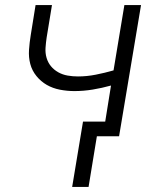

<svg xmlns="http://www.w3.org/2000/svg" viewBox="-20 -540 640 761"><path d="M266 201 309 -58H397L420 -201Q384 -191 347.5 -185Q311 -179 275 -179Q246 -179 217.5 -184.5Q189 -190 165.5 -203.5Q142 -217 124.5 -238.5Q107 -260 100 -286.5Q93 -313 95 -342.5Q97 -372 102 -402L121 -520H186L165 -392Q162 -372 160.5 -351Q159 -330 164.5 -311Q170 -292 182 -277.5Q194 -263 211 -253.5Q228 -244 248 -240.5Q268 -237 289 -237Q324 -237 359.5 -244Q395 -251 430 -261L473 -520H539L452 0H364L331 201Z"/></svg>

Font: Iosevka SS04 Light Extended
Style: Italic
Weight: 300
Width: 7
Italic angle: -9°
Monospace: yes
Designer: Belleve Invis
Foundry: Belleve Invis
Version: Version 19.0.0; ttfautohint (v1.8.4)